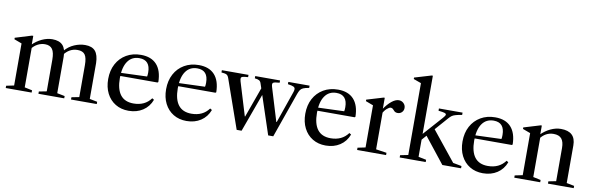

<svg xmlns="http://www.w3.org/2000/svg" viewBox="-53 -1320 5649 1828"><g transform="rotate(10 2771.0 -406.0)"><path d="M30.5 0V-22L105 -37.5V-444L31.5 -471.5V-486L189.5 -534.5H202.5V-448L207.5 -443V-37.5L281 -22V0ZM346.5 0V-22L420.5 -36.5V-342Q420.5 -413 398.2 -444.2Q376 -475.5 327 -475.5Q289 -475.5 254.8 -456.8Q220.5 -438 195 -403V-445Q237 -487.5 287.8 -511Q338.5 -534.5 387.5 -534.5Q456 -534.5 489 -498.8Q522 -463 522 -387.5V-36.5L596 -22V0ZM661.5 0V-22L735 -36.5V-345Q735 -416 713.8 -445.8Q692.5 -475.5 642 -475.5Q601.5 -475.5 568.2 -456.8Q535 -438 510 -403V-445Q548.5 -489.5 600.5 -512Q652.5 -534.5 705.5 -534.5Q772.5 -534.5 803.5 -498Q834.5 -461.5 836.5 -383V-36.5L910.5 -22V0Z M1218.5 10.5Q1146 10.5 1091.2 -22.8Q1036.5 -56 1006.2 -115.8Q976 -175.5 976 -254Q976 -337.5 1009.8 -400.5Q1043.5 -463.5 1104.2 -499Q1165 -534.5 1245 -534.5Q1344 -534.5 1396.8 -477Q1449.5 -419.5 1451.5 -308.5L1444.5 -302.5H1057V-331.5L1337 -341.5Q1340.5 -354.5 1340.5 -381Q1340.5 -501 1235 -501Q1162.5 -501 1123.2 -444.2Q1084 -387.5 1084 -283.5Q1084 -66 1253 -66Q1363 -66 1421.5 -146L1440 -134.5Q1414 -65.5 1355.8 -27.5Q1297.5 10.5 1218.5 10.5Z M1778.5 10.5Q1706 10.5 1651.2 -22.8Q1596.5 -56 1566.2 -115.8Q1536 -175.5 1536 -254Q1536 -337.5 1569.8 -400.5Q1603.5 -463.5 1664.2 -499Q1725 -534.5 1805 -534.5Q1904 -534.5 1956.8 -477Q2009.5 -419.5 2011.5 -308.5L2004.5 -302.5H1617V-331.5L1897 -341.5Q1900.5 -354.5 1900.5 -381Q1900.5 -501 1795 -501Q1722.5 -501 1683.2 -444.2Q1644 -387.5 1644 -283.5Q1644 -66 1813 -66Q1923 -66 1981.5 -146L2000 -134.5Q1974 -65.5 1915.8 -27.5Q1857.5 10.5 1778.5 10.5Z M2569.5 10.5 2413.5 -460Q2407 -483.5 2392.8 -491.8Q2378.5 -500 2350 -502.5V-524.5H2590V-502.5Q2538.5 -499 2527.5 -490Q2516.5 -481 2526 -449.5L2623.5 -129H2627.5L2731.5 -428Q2736 -439.5 2738.2 -449Q2740.5 -458.5 2740.5 -466Q2740.5 -481.5 2725.5 -489.2Q2710.5 -497 2670 -502.5V-524.5H2875.5V-502.5Q2838 -496.5 2819 -488Q2800 -479.5 2790.8 -465.2Q2781.5 -451 2772.5 -426.5L2618.5 10.5ZM2265 10.5 2100 -460Q2092 -483.5 2078.5 -491.8Q2065 -500 2027.5 -502.5V-524.5H2285V-502.5Q2250.5 -500.5 2234.8 -496.2Q2219 -492 2217.2 -481.5Q2215.5 -471 2221.5 -449.5L2319 -129H2322.5L2433 -435.5L2474 -433.5L2312.5 10.5Z M3124 10.5Q3051.5 10.5 2996.8 -22.8Q2942 -56 2911.8 -115.8Q2881.5 -175.5 2881.5 -254Q2881.5 -337.5 2915.2 -400.5Q2949 -463.5 3009.8 -499Q3070.5 -534.5 3150.5 -534.5Q3249.5 -534.5 3302.2 -477Q3355 -419.5 3357 -308.5L3350 -302.5H2962.5V-331.5L3242.5 -341.5Q3246 -354.5 3246 -381Q3246 -501 3140.5 -501Q3068 -501 3028.8 -444.2Q2989.5 -387.5 2989.5 -283.5Q2989.5 -66 3158.5 -66Q3268.5 -66 3327 -146L3345.5 -134.5Q3319.5 -65.5 3261.2 -27.5Q3203 10.5 3124 10.5Z M3427.5 0V-22L3502.5 -37.5V-445L3429.5 -472.5V-487L3589.5 -535H3600.5V-427L3604.5 -422V-37.5L3707.5 -22V0ZM3597 -381 3595 -422Q3632 -476.5 3668.8 -506Q3705.5 -535.5 3737.5 -535.5Q3765 -535.5 3784 -516.8Q3803 -498 3803 -471.5Q3803 -447 3786.5 -430.2Q3770 -413.5 3745.5 -413.5Q3720.5 -413.5 3706.5 -432Q3696.5 -443.5 3689.5 -447.8Q3682.5 -452 3673.5 -452Q3659 -452 3637.2 -432.8Q3615.5 -413.5 3597 -381Z M3839 0V-22L3915.5 -37.5V-732L3841.5 -759V-773L4003.5 -821.5H4015V-37.5L4090.5 -22V0ZM4251.5 0 4047 -258.5 4111 -334 4349.5 -37.5 4432.5 -22V0ZM3992 -177 3984 -224 4179.5 -443.5Q4190.5 -455.5 4195.8 -464.2Q4201 -473 4201 -479Q4201 -487.5 4186 -492.5Q4171 -497.5 4126 -502.5V-524.5H4354.5V-502.5Q4314 -495.5 4292 -489.2Q4270 -483 4256.8 -473.2Q4243.5 -463.5 4228.5 -446Z M4644 10.5Q4571.5 10.5 4516.8 -22.8Q4462 -56 4431.8 -115.8Q4401.5 -175.5 4401.5 -254Q4401.5 -337.5 4435.2 -400.5Q4469 -463.5 4529.8 -499Q4590.5 -534.5 4670.5 -534.5Q4769.5 -534.5 4822.2 -477Q4875 -419.5 4877 -308.5L4870 -302.5H4482.5V-331.5L4762.5 -341.5Q4766 -354.5 4766 -381Q4766 -501 4660.5 -501Q4588 -501 4548.8 -444.2Q4509.5 -387.5 4509.5 -283.5Q4509.5 -66 4678.5 -66Q4788.5 -66 4847 -146L4865.5 -134.5Q4839.5 -65.5 4781.2 -27.5Q4723 10.5 4644 10.5Z M5272.5 0V-22L5345.5 -36.5V-357.5Q5345.5 -417 5321.5 -446.2Q5297.5 -475.5 5244 -475.5Q5165.5 -475.5 5113.5 -404V-445.5Q5155.5 -487.5 5205.5 -511Q5255.5 -534.5 5305 -534.5Q5447.5 -534.5 5447.5 -400V-36.5L5521.5 -22V0ZM4947 0V-22L5022 -37.5V-444L4948 -471.5V-486L5108 -534.5H5119V-446L5124 -441V-37.5L5197.5 -22V0Z"/></g></svg>

Font: Libre Caslon Text
Style: Regular
Weight: 400
Designer: Pablo Impallari, Rodrigo Fuenzalida, Katja Schimmel
Foundry: Pablo Impallari, Rodrigo Fuenzalida
Version: Version 2.000